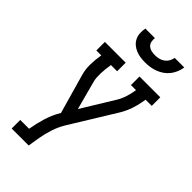

<svg xmlns="http://www.w3.org/2000/svg" viewBox="-288 -1033 1110 1110"><g transform="rotate(45 267.5 -477.5)"><path d="M55 0V-70H127L128 -74Q136 -122 151 -171Q166 -220 193 -265L125 -504Q114 -541 114.5 -581Q115 -621 122 -662L123 -665H82V-735H252V-665H201V-661Q198 -644 196 -626Q194 -608 193.5 -590.5Q193 -573 194 -556Q195 -539 200 -522L246 -350L363 -541Q381 -569 391 -599.5Q401 -630 406 -662V-665H365V-735H535V-665H485L484 -662Q478 -621 465 -581Q452 -541 429 -504L261 -231Q239 -194 226 -154Q213 -114 206 -74L194 0ZM329 -815Q309 -815 289.5 -818Q270 -821 252.5 -828.5Q235 -836 221 -848.5Q207 -861 199 -878Q191 -895 190 -915Q189 -935 193 -955H271Q269 -940 272 -925.5Q275 -911 285.5 -901.5Q296 -892 310.5 -888.5Q325 -885 340 -885Q356 -885 371.5 -888.5Q387 -892 400.5 -901.5Q414 -911 422 -925Q430 -939 433 -955H511Q508 -934 500 -914.5Q492 -895 479 -878Q466 -861 448 -848.5Q430 -836 410 -828.5Q390 -821 369.5 -818Q349 -815 329 -815Z"/></g></svg>

Font: Iosevka Curly Slab Oblique
Style: Regular
Weight: 400
Italic angle: -9°
Monospace: yes
Designer: Belleve Invis
Foundry: Belleve Invis
Version: Version 11.1.0; ttfautohint (v1.8.3)